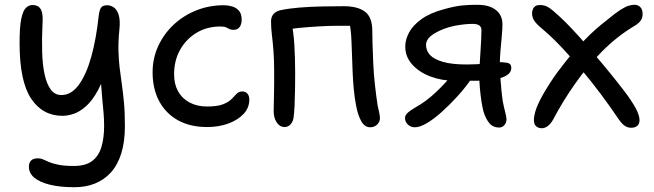

<svg xmlns="http://www.w3.org/2000/svg" viewBox="-20 -523 2738 804"><path d="M292 261Q232 261 189 250.5Q146 240 123.5 221Q101 202 101 175Q101 159 110 149.5Q119 140 138 140Q151 140 161.5 145Q172 150 186.5 156Q201 162 225.5 167Q250 172 289 172Q338 172 365.5 151.5Q393 131 404.5 93Q416 55 416 5Q416 -24 413.5 -52Q411 -80 408 -112Q405 -144 402 -186.5Q399 -229 398 -287L432 -258Q414 -189 390.5 -145.5Q367 -102 340.5 -78.5Q314 -55 289 -46.5Q264 -38 242 -38Q158 -38 110 -110.5Q62 -183 62 -343Q62 -410 69 -444Q76 -478 88.5 -490Q101 -502 116 -502Q132 -502 142 -494.5Q152 -487 156 -470Q160 -453 158 -424Q155 -361 156.5 -306Q158 -251 167 -210.5Q176 -170 193 -147.5Q210 -125 237 -125Q279 -125 310.5 -168.5Q342 -212 362.5 -286.5Q383 -361 393 -454Q396 -482 403.5 -491.5Q411 -501 429 -501Q443 -501 456.5 -492Q470 -483 477 -460.5Q484 -438 480 -400Q475 -349 476 -311Q477 -273 481 -239.5Q485 -206 490 -171.5Q495 -137 499 -95Q503 -53 503 5Q503 72 487.5 120.5Q472 169 443.5 200Q415 231 376.5 246Q338 261 292 261Z M847 9Q776 9 725 -19.5Q674 -48 646.5 -99.5Q619 -151 619 -220Q619 -279 642.5 -330Q666 -381 707 -419.5Q748 -458 802 -479.5Q856 -501 916 -501Q936 -501 953.5 -495.5Q971 -490 981.5 -477Q992 -464 992 -440Q992 -422 983.5 -410Q975 -398 958 -398Q947 -398 940.5 -401.5Q934 -405 926.5 -408.5Q919 -412 902 -412Q847 -412 803.5 -386Q760 -360 734.5 -315Q709 -270 709 -212Q709 -171 725.5 -141Q742 -111 773.5 -94Q805 -77 847 -77Q891 -77 914.5 -86.5Q938 -96 950 -108.5Q962 -121 971 -130.5Q980 -140 994 -140Q1008 -140 1016 -131Q1024 -122 1024 -106Q1024 -72 1000.5 -46.5Q977 -21 937 -6Q897 9 847 9Z M1530 10Q1507 10 1492.5 -16Q1478 -42 1471 -82Q1465 -112 1461.5 -149Q1458 -186 1456.5 -223.5Q1455 -261 1454 -293Q1453 -325 1452 -346Q1451 -375 1448.5 -395.5Q1446 -416 1443 -436L1465 -415H1391Q1360 -415 1316.5 -412.5Q1273 -410 1231 -406Q1189 -402 1161 -395L1197 -450Q1209 -394 1212.5 -337Q1216 -280 1216 -215Q1216 -186 1215.5 -150Q1215 -114 1213.5 -81Q1212 -48 1209 -28Q1206 -12 1196 -1.5Q1186 9 1171 9Q1152 9 1139 -10Q1126 -29 1126 -58Q1126 -80 1127 -109Q1128 -138 1128 -169Q1128 -200 1128 -225Q1128 -275 1125 -312Q1122 -349 1118.5 -377.5Q1115 -406 1115 -433Q1115 -453 1126 -465Q1137 -477 1158 -481Q1192 -488 1236 -491.5Q1280 -495 1328 -496Q1376 -497 1420 -497Q1478 -497 1508.5 -474Q1539 -451 1539 -393Q1539 -374 1540 -338Q1541 -302 1543 -257.5Q1545 -213 1550 -168Q1555 -123 1561 -83Q1564 -69 1567.5 -53.5Q1571 -38 1571 -28Q1571 -13 1559.5 -1.5Q1548 10 1530 10Z M2070 11Q2044 11 2028.5 -8Q2013 -27 2004 -58Q2000 -74 1996 -99.5Q1992 -125 1989.5 -154Q1987 -183 1987 -206Q1987 -224 1988.5 -251Q1990 -278 1992 -306.5Q1994 -335 1995 -359.5Q1996 -384 1996 -397Q1996 -410 1987 -416.5Q1978 -423 1959 -423Q1943 -423 1924 -421Q1905 -419 1884 -415Q1836 -405 1800 -383.5Q1764 -362 1764 -335Q1764 -311 1780.5 -293Q1797 -275 1834.5 -264Q1872 -253 1935 -253Q1955 -253 1975.5 -254Q1996 -255 2014.5 -257.5Q2033 -260 2045.5 -261.5Q2058 -263 2063 -263Q2087 -263 2104 -260Q2121 -257 2121 -239Q2121 -219 2101 -207Q2081 -195 2049 -190Q2017 -185 1979 -185H1882Q1830 -185 1783 -202.5Q1736 -220 1706.5 -252.5Q1677 -285 1677 -328Q1677 -357 1693 -387Q1709 -417 1745 -443Q1781 -469 1841 -485Q1885 -497 1914 -500Q1943 -503 1978 -503Q2015 -503 2038.5 -492Q2062 -481 2073 -463Q2084 -445 2084 -422Q2084 -400 2081 -369Q2078 -338 2075.5 -307.5Q2073 -277 2073 -253Q2073 -229 2075 -201.5Q2077 -174 2079.5 -147.5Q2082 -121 2085 -101Q2089 -79 2095 -55.5Q2101 -32 2101 -24Q2101 -9 2092 1Q2083 11 2070 11ZM1717 10Q1700 10 1688 -1.5Q1676 -13 1676 -29Q1676 -40 1686.5 -50Q1697 -60 1721 -74Q1764 -98 1804.5 -136Q1845 -174 1883 -221L1952 -190Q1926 -153 1893.5 -117.5Q1861 -82 1828.5 -53Q1796 -24 1767 -7Q1738 10 1717 10Z M2249 14Q2237 14 2228 8Q2219 2 2216.5 -11Q2214 -24 2219 -45Q2223 -67 2240.5 -102Q2258 -137 2285.5 -179Q2313 -221 2349.5 -266.5Q2386 -312 2429.5 -357Q2473 -402 2523 -440Q2555 -467 2576 -480.5Q2597 -494 2611 -498.5Q2625 -503 2637 -503Q2652 -503 2661.5 -493Q2671 -483 2671 -464Q2671 -449 2663 -437Q2655 -425 2636 -414Q2564 -371 2501.5 -308Q2439 -245 2387.5 -171.5Q2336 -98 2296 -22Q2285 -3 2273 5.5Q2261 14 2249 14ZM2623 12Q2608 12 2595 3Q2582 -6 2565 -32Q2534 -78 2495.5 -129.5Q2457 -181 2415.5 -230.5Q2374 -280 2334 -322.5Q2294 -365 2259 -395Q2234 -415 2221 -431Q2208 -447 2208 -467Q2208 -476 2211.5 -484.5Q2215 -493 2222 -497.5Q2229 -502 2241 -502Q2261 -502 2277 -492Q2293 -482 2322 -455Q2343 -436 2372.5 -405Q2402 -374 2435.5 -335Q2469 -296 2502 -256.5Q2535 -217 2563.5 -181Q2592 -145 2611 -119Q2640 -77 2649 -55.5Q2658 -34 2658 -20Q2658 -5 2649 3.5Q2640 12 2623 12Z"/></svg>

Font: Shantell Sans
Style: Regular
Weight: 400
Designer: Stephen Nixon, Anya Danilova, Shantell Martin
Foundry: Arrow Type
Version: Version 1.008;[ac192a2d6]